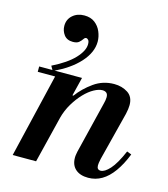

<svg xmlns="http://www.w3.org/2000/svg" viewBox="-113 -835 817 935"><g transform="rotate(15 296.0 -367.5)"><path d="M117 -446 104 -469Q177 -505 213.5 -544Q250 -583 250 -616Q250 -631 244.5 -637Q239 -643 234 -643Q227 -643 221.5 -634.5Q216 -626 206 -617Q196 -608 175 -608Q145 -608 130 -628Q115 -648 115 -673Q115 -706 138.5 -726.5Q162 -747 197 -747Q229 -747 250 -731Q271 -715 281.5 -690Q292 -665 292 -640Q292 -586 245.5 -534.5Q199 -483 117 -446ZM418 12Q377 12 354 -8.5Q331 -29 331 -66Q331 -75 332.5 -82.5Q334 -90 335 -97L399 -358Q401 -365 402.5 -374Q404 -383 404 -390Q404 -405 396.5 -411.5Q389 -418 376 -418Q358 -418 334 -405Q310 -392 286 -367Q262 -342 241.5 -308Q221 -274 210 -232L239 -356H246Q276 -397 321.5 -429.5Q367 -462 424 -462Q463 -462 492.5 -443Q522 -424 522 -382Q522 -363 516 -337L454 -93Q451 -80 450 -72Q449 -64 449 -59Q449 -37 468 -37Q488 -37 514 -65.5Q540 -94 569 -161L592 -152Q571 -99 544.5 -62Q518 -25 486.5 -6.5Q455 12 418 12ZM35 0 142 -450H264L153 0ZM48 -423V-450H252V-423Z"/></g></svg>

Font: Libre Bodoni Medium
Style: Italic
Weight: 500
Italic angle: -13°
Designer: Pablo Impallari, Rodrigo Fuenzalida
Foundry: Impallari Type
Version: Version 2.005;gftools[0.9.23]